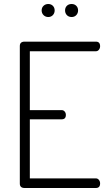

<svg xmlns="http://www.w3.org/2000/svg" viewBox="-20 -939 543 959"><path d="M197.5 -910Q207 -919 221 -919Q235 -919 244 -910Q253 -901 253 -887Q253 -873 244 -863.5Q235 -854 221 -854Q207 -854 197.5 -863.5Q188 -873 188 -887Q188 -901 197.5 -910ZM338 -919Q352 -919 361 -910Q370 -901 370 -887Q370 -873 361 -863.5Q352 -854 338 -854Q323 -854 314 -863.5Q305 -873 305 -887Q305 -901 314 -910Q323 -919 338 -919ZM129 -683V-389H288Q297 -389 303 -382Q309 -375 309 -365Q309 -343 288 -343H129V-48H459Q468 -48 474 -40.5Q480 -33 480 -23Q480 0 459 0H103Q79 0 79 -22V-709Q79 -731 103 -731H459Q480 -731 480 -708Q480 -698 474 -690.5Q468 -683 459 -683Z"/></svg>

Font: Dosis
Style: Light
Weight: 300
Designer: Edgar Tolentino, Pablo Impallari, Igino Marini
Foundry: Edgar Tolentino, Pablo Impallari, Igino Marini
Version: Version 1.007